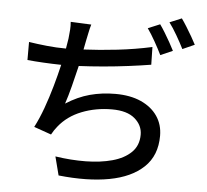

<svg xmlns="http://www.w3.org/2000/svg" viewBox="-59 -918 1119 1038"><g transform="rotate(5 500.0 -398.5)"><path d="M772 -812Q785 -794 800 -769.5Q815 -745 829 -720Q843 -695 853 -675L787 -646Q772 -677 749.5 -717Q727 -757 707 -785ZM886 -854Q899 -836 914.5 -811Q930 -786 944.5 -761Q959 -736 968 -718L903 -689Q887 -721 864.5 -760Q842 -799 821 -827ZM74 -655Q118 -648 171.5 -642.5Q225 -637 271 -637H276L285 -692Q288 -720 289.5 -740.5Q291 -761 289 -783L401 -778Q394 -755 389.5 -731.5Q385 -708 380 -686L371 -640Q457 -644 553.5 -655Q650 -666 741 -686L743 -590Q688 -581 621.5 -572.5Q555 -564 486 -558Q417 -552 353 -549Q340 -494 325.5 -437.5Q311 -381 297 -340Q361 -381 426 -398.5Q491 -416 564 -416Q645 -416 703 -390Q761 -364 792.5 -318Q824 -272 824 -211Q824 -104 757 -40.5Q690 23 571.5 45Q453 67 296 50L270 -51Q355 -38 435 -39Q515 -40 579 -57.5Q643 -75 681 -112Q719 -149 719 -208Q719 -259 677 -295Q635 -331 553 -331Q465 -331 389 -301Q313 -271 266 -212Q257 -201 250 -190.5Q243 -180 236 -167L142 -200Q167 -248 188.5 -307.5Q210 -367 227.5 -429Q245 -491 258 -547Q208 -548 161.5 -550.5Q115 -553 74 -557Z"/></g></svg>

Font: Source Han Sans SC Medium
Style: Regular
Weight: 500
Designer: Ryoko NISHIZUKA 西塚涼子 (kana, bopomofo & ideographs); Paul D. Hunt (Latin, Greek & Cyrillic); Sandoll Communications 산돌커뮤니
Foundry: Adobe
Version: Version 2.004;hotconv 1.0.118;makeotfexe 2.5.65603